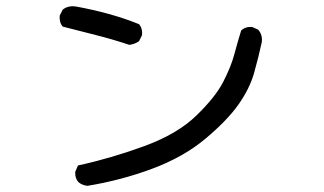

<svg xmlns="http://www.w3.org/2000/svg" viewBox="-20 -606 1040 617"><path d="M260.7 -8.8Q245.1 -10.7 233.4 -19.5Q220.7 -32.2 221.7 -53.7L230.5 -74.2Q337.9 -97.7 444.3 -136.7Q550.8 -175.8 611.8 -235.4Q672.9 -294.9 697.8 -343.8Q722.7 -392.6 732.9 -431.2Q743.2 -469.7 754.9 -507.8Q767.6 -520.5 790 -519.5L809.6 -510.7Q824.2 -494.1 821.3 -470.7Q810.5 -420.9 796.4 -371.1Q782.2 -321.3 746.6 -270.5Q710.9 -219.7 640.6 -160.6Q570.3 -101.6 469.7 -64Q369.1 -26.4 260.7 -8.8ZM395.5 -461.9Q342.8 -479.5 288.6 -493.2Q234.4 -506.8 181.6 -520.5Q169.9 -534.2 171.9 -555.7L181.6 -575.2Q199.2 -588.9 224.6 -585Q278.3 -575.2 328.1 -561.5Q377.9 -547.9 426.8 -528.3Q438.5 -514.6 436.5 -493.2L426.8 -473.6Q413.1 -463.9 395.5 -461.9Z"/></svg>

Font: NaikaiFont
Style: Regular-Lite
Weight: 400
Version: Version 1.67